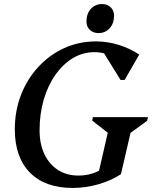

<svg xmlns="http://www.w3.org/2000/svg" viewBox="-20 -910 750 946"><path d="M338 16Q202 16 127.5 -59.5Q53 -135 53 -273Q53 -364 83.5 -442.5Q114 -521 169 -580.5Q224 -640 296.5 -673Q369 -706 454 -706Q509 -706 564.5 -689Q620 -672 666 -641L594 -516H574L493 -647Q471 -653 445 -653Q388 -653 339 -623.5Q290 -594 253 -541.5Q216 -489 195.5 -419Q175 -349 175 -268Q175 -201 198.5 -151Q222 -101 265 -73Q308 -45 366 -45Q422 -45 468 -69L511 -256L434 -316L438 -333H709L705 -315L623 -255L576 -52Q530 -21 466.5 -2.5Q403 16 338 16ZM465 -747Q439 -747 422.5 -763Q406 -779 406 -804Q406 -842 427.5 -866Q449 -890 483 -890Q509 -890 525.5 -874Q542 -858 542 -833Q542 -795 520.5 -771Q499 -747 465 -747Z"/></svg>

Font: Platypi
Style: Italic
Weight: 400
Italic angle: -13°
Designer: David Sargent
Foundry: Bolt Cutter Type
Version: Version 1.200; ttfautohint (v1.8.4.7-5d5b)